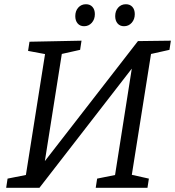

<svg xmlns="http://www.w3.org/2000/svg" viewBox="-20 -891 831 911"><path d="M9.3 0 15.9 -43.5 114.6 -63.2 100.5 -45.8 195.8 -647.5 205.5 -632.2 113.2 -649.5 119.9 -693 366.8 -698 360.1 -654.5 261.8 -632.5 275.2 -647.2 184.6 -74.6 169.9 -97.1 634.5 -696 790.7 -698 784 -654.5 685.7 -632.5 699.1 -650.9 603.5 -49.2 596.8 -63.5 686.4 -43.5 679.7 0H434.2L440.9 -43.5L538.5 -63.2L524.1 -49.2L612.7 -612.4L640.2 -610.4L167.2 0ZM379 -766.6Q359.6 -766.6 348.4 -779.8Q337.2 -793 337.2 -814.4Q337.2 -839.2 351.4 -855Q365.6 -870.9 388 -870.9Q407.4 -870.9 418.7 -858.2Q430.1 -845.5 430.1 -823.8Q430.1 -799.4 415.6 -783Q401 -766.6 379 -766.6ZM568.4 -766.6Q549 -766.6 537.8 -779.8Q526.6 -793 526.6 -814.4Q526.6 -839.2 540.8 -855Q555 -870.9 577.4 -870.9Q596.8 -870.9 608.2 -858.2Q619.5 -845.5 619.5 -823.8Q619.5 -799.4 605 -783Q590.5 -766.6 568.4 -766.6Z"/></svg>

Font: Bitter Thin
Style: Italic
Weight: 100
Italic angle: -9°
Designer: Sol Matas, and Bitter project Authors
Foundry: Sol Matas
Version: Version 2.002